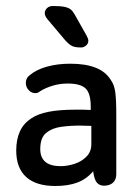

<svg xmlns="http://www.w3.org/2000/svg" viewBox="-20 -609 467 639"><path d="M282 -243Q265 -244 256 -244Q247 -244 242 -244Q237 -244 231 -244Q178 -244 142 -237Q106 -230 84 -215Q34 -183 34 -108Q34 -50 67 -20Q100 10 164 10Q207 10 237.5 -1.5Q268 -13 290 -39Q294 -10 303 -0.5Q312 9 326 9Q345 9 356 -1Q367 -11 367 -29V-226Q367 -279 363.5 -303.5Q360 -328 348 -344Q331 -371 297.5 -384Q264 -397 214 -397Q171 -397 135.5 -387Q100 -377 78 -358Q66 -349 66 -333Q66 -319 75.5 -309Q85 -299 98 -299Q106 -299 113 -305Q132 -317 156 -324Q180 -331 205 -331Q248 -331 265 -314.5Q282 -298 282 -254ZM284 -190V-129Q284 -104 267.5 -87.5Q251 -71 227.5 -63.5Q204 -56 182 -56Q114 -56 114 -113Q114 -151 134 -167Q154 -183 184 -187Q214 -191 244 -191Q260 -191 266 -190.5Q272 -190 284 -190ZM138 -545 197 -475Q206 -465 213 -460Q220 -455 228 -453Q236 -451 250 -451Q259 -451 266.5 -457.5Q274 -464 274 -473Q274 -480 269 -489L229 -560Q223 -571 216 -577Q209 -583 195.5 -586Q182 -589 156 -589Q144 -589 136.5 -582Q129 -575 129 -565Q129 -556 138 -545Z"/></svg>

Font: Beiruti Medium
Style: Regular
Weight: 500
Designer: Arlette Boutros
Foundry: Boutros
Version: Version 1.41